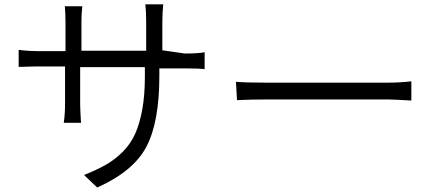

<svg xmlns="http://www.w3.org/2000/svg" viewBox="-20 -794 1947 869"><path d="M714.8 -566.4V-695.3C714.8 -718.8 715.8 -745.1 718.8 -774.4H637.7C640.6 -748 641.6 -720.7 641.6 -693.4V-564.5H348.6V-698.2C348.6 -717.8 349.6 -740.2 352.5 -765.6H273.4C275.4 -744.1 276.4 -720.7 276.4 -695.3V-562.5H164.1C125 -562.5 91.8 -564.5 64.5 -568.4V-491.2L100.6 -492.2C125 -493.2 145.5 -493.2 162.1 -493.2H274.4V-327.1C274.4 -293.9 272.5 -264.6 268.6 -238.3H346.7L344.7 -271.5C343.8 -293 342.8 -310.5 342.8 -324.2V-490.2H635.7V-448.2C635.7 -391.6 631.8 -341.8 624 -298.8C616.2 -255.9 605.5 -218.8 591.8 -188.5C578.1 -158.2 559.6 -130.9 536.1 -107.4C512.7 -84 487.3 -64.5 460 -48.8C432.6 -33.2 399.4 -17.6 360.4 -2L419.9 54.7C529.3 5.9 603.5 -55.7 642.6 -129.9C681.6 -204.1 701.2 -310.5 701.2 -449.2V-484.4H818.4C859.4 -484.4 888.7 -483.4 906.2 -481.4V-557.6C886.7 -553.7 856.4 -551.8 816.4 -551.8Z M1052.7 -340.8C1092.8 -342.8 1137.7 -343.8 1187.5 -343.8H1738.3C1755.9 -343.8 1790 -341.8 1841.8 -338.9V-425.8C1805.7 -421.9 1770.5 -419.9 1735.4 -419.9H1185.5C1127 -419.9 1081.1 -420.9 1047.9 -423.8Z"/></svg>

Font: Gen Shin Gothic P Normal
Style: Regular
Weight: 300
Designer: [Source Han Sans]
Ryoko NISHIZUKA  (kana & ideographs); Paul D. Hunt (Latin, Greek & Cyrillic); Wenlong ZHANG  (bopomofo
Version: Version 1.002.20150607